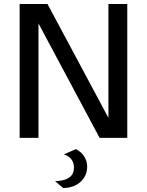

<svg xmlns="http://www.w3.org/2000/svg" viewBox="-20 -688 733 958"><path d="M78 0V-668H217L521 -100V-668H615V0H477L172 -571V0ZM295 250 255 216Q271 216 293 211.5Q315 207 332 192.5Q349 178 349 147Q349 127 338 109.5Q327 92 299 82L359 56Q389 72 402 95.5Q415 119 415 143Q415 174 399.5 198.5Q384 223 357 236.5Q330 250 295 250Z"/></svg>

Font: Atkinson Hyperlegible Next
Style: Regular
Weight: 400
Designer: Elliott Scott, Megan Eiswerth, Linus Boman, Theodore Petrosky, Letters from Sweden
Foundry: Applied Design Works, Letters from Sweden
Version: Version 2.001